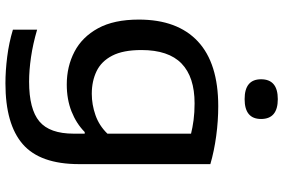

<svg xmlns="http://www.w3.org/2000/svg" viewBox="-188 -624 1042 706"><g transform="rotate(90 333.0 -271.0)"><path d="M286.5 230Q240 230 188.5 223.5Q137 217 89 202.5V113.5Q142 129 190.2 136Q238.5 143 280 143Q381.5 143 426.5 105.2Q471.5 67.5 471.5 -21V-61.5H465.5Q434 -30.5 389.8 -13Q345.5 4.5 290.5 4.5Q224.5 4.5 170.2 -23.8Q116 -52 84 -110.5Q52 -169 52 -260.5Q52 -402.5 132.2 -477.5Q212.5 -552.5 370.5 -552.5Q424.5 -552.5 480 -545Q535.5 -537.5 583.5 -523.5V-41Q583.5 102.5 510.2 166.2Q437 230 286.5 230ZM325 -87.5Q364.5 -87.5 403.2 -101Q442 -114.5 471.5 -145V-452.5Q449.5 -458 421.5 -461.8Q393.5 -465.5 360 -465.5Q263 -465.5 213.5 -417.5Q164 -369.5 164 -270Q164 -202.5 184.8 -162.5Q205.5 -122.5 242 -105Q278.5 -87.5 325 -87.5ZM344.5 -649.5Q271.5 -649.5 271.5 -710Q271.5 -771.5 344.5 -771.5Q417.5 -771.5 417.5 -710Q417.5 -649.5 344.5 -649.5Z"/></g></svg>

Font: Encode Sans Exp Md
Style: Regular
Weight: 500
Width: 7
Designer: Multiple Designers
Foundry: Impallari Type
Version: Version 3.002; ttfautohint (v1.8.3) -l 8 -r 50 -G 200 -x 14 